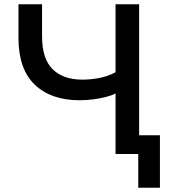

<svg xmlns="http://www.w3.org/2000/svg" viewBox="-20 -725 818 904"><path d="M631 159V0H524V-285Q505 -275 477 -268Q449 -261 417.5 -257Q386 -253 355 -253Q220 -253 143.5 -326.5Q67 -400 67 -546V-705H178V-554Q178 -448 228 -399Q278 -350 368 -350Q407 -350 448.5 -358Q490 -366 524 -385V-705H635V-88H733V159Z"/></svg>

Font: Nunito Sans 8pt SemiBold
Style: Regular
Weight: 600
Version: Version 3.101;gftools[0.9.27]